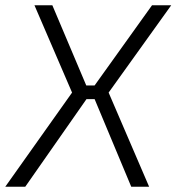

<svg xmlns="http://www.w3.org/2000/svg" viewBox="-33 -710 671 730"><path d="M166 -690 309 -352 63 0H-13L241 -358L98 -690ZM360 -385 352 -333H265L273 -385ZM618 -690 380 -358 534 0H466L313 -366L545 -690Z"/></svg>

Font: Exo 2 Light
Style: Italic
Weight: 300
Italic angle: -8°
Designer: Natanael Gama
Foundry: Natanael Gama
Version: Version 2.010